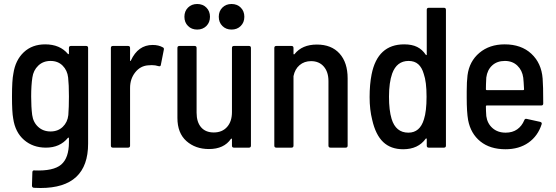

<svg xmlns="http://www.w3.org/2000/svg" viewBox="-20 -739 2781 961"><path d="M335 -509H411Q421 -509 421 -499V-20Q421 202 183 202Q161 202 150 201Q140 200 140 190L142 123Q142 118 145 115.5Q148 113 152 114Q247 118 286 85Q325 52 325 -27V-47Q325 -49 323.5 -50Q322 -51 320 -49Q280 0 210 0Q145 0 100.5 -38.5Q56 -77 46 -146Q40 -178 40 -255Q40 -338 47 -371Q57 -438 99 -477.5Q141 -517 206 -517Q280 -517 320 -469Q322 -467 323.5 -468Q325 -469 325 -471V-499Q325 -509 335 -509ZM325 -256Q325 -316 321 -351Q317 -387 293.5 -410.5Q270 -434 233 -434Q196 -434 171.5 -410.5Q147 -387 142 -351Q136 -312 136 -256Q136 -204 141 -164Q146 -127 171 -104Q196 -81 233 -81Q270 -81 294 -104Q318 -127 322 -163Q325 -202 325 -256Z M795 -502Q802 -499 800 -490L785 -414Q784 -405 773 -408Q758 -413 740 -413Q727 -413 721 -412Q682 -409 656.5 -376.5Q631 -344 631 -299V-10Q631 0 621 0H545Q535 0 535 -10V-499Q535 -509 545 -509H621Q631 -509 631 -499V-437Q631 -434 632.5 -433.5Q634 -433 635 -436Q671 -514 744 -514Q774 -514 795 -502Z M1151 -509H1226Q1236 -509 1236 -499V-10Q1236 0 1226 0H1151Q1141 0 1141 -10V-42Q1141 -44 1139.5 -45Q1138 -46 1136 -44Q1101 7 1026 7Q958 7 913 -33Q868 -73 868 -149V-499Q868 -509 878 -509H954Q964 -509 964 -499V-175Q964 -128 986.5 -102Q1009 -76 1050 -76Q1092 -76 1116.5 -103.5Q1141 -131 1141 -178V-499Q1141 -509 1151 -509ZM1075 -655Q1075 -683 1093 -701Q1111 -719 1139 -719Q1167 -719 1185 -701Q1203 -683 1203 -655Q1203 -627 1185 -609Q1167 -591 1139 -591Q1111 -591 1093 -609Q1075 -627 1075 -655ZM903 -655Q903 -683 921 -701Q939 -719 967 -719Q995 -719 1013 -701Q1031 -683 1031 -655Q1031 -627 1013 -609Q995 -591 967 -591Q939 -591 921 -609Q903 -627 903 -655Z M1720 -347V-10Q1720 0 1710 0H1634Q1624 0 1624 -10V-333Q1624 -379 1600.5 -406Q1577 -433 1537 -433Q1503 -433 1479.5 -413Q1456 -393 1449 -358V-354V-10Q1449 0 1439 0H1363Q1353 0 1353 -10V-499Q1353 -509 1363 -509H1439Q1449 -509 1449 -499V-470Q1449 -468 1450.5 -467Q1452 -466 1454 -468Q1492 -516 1566 -516Q1639 -516 1679.5 -471Q1720 -426 1720 -347Z M2126 -700H2202Q2212 -700 2212 -690V-10Q2212 0 2202 0H2126Q2116 0 2116 -10V-43Q2116 -45 2114 -46Q2112 -47 2111 -45Q2073 8 1998 8Q1936 8 1898 -28Q1860 -64 1843 -139Q1830 -190 1830 -253Q1830 -317 1840 -367Q1870 -517 2003 -517Q2042 -517 2068 -504Q2094 -491 2111 -465Q2113 -463 2114.5 -463Q2116 -463 2116 -466V-690Q2116 -700 2126 -700ZM2115 -255Q2115 -330 2101 -369Q2092 -401 2073.5 -417.5Q2055 -434 2025 -434Q1966 -434 1943 -371Q1927 -326 1927 -255Q1927 -187 1940 -144Q1961 -75 2024 -75Q2082 -75 2102 -142Q2115 -182 2115 -255Z M2604 -137Q2607 -146 2616 -144L2684 -129Q2694 -126 2691 -117Q2672 -58 2625 -25Q2578 8 2510 8Q2433 8 2384.5 -31Q2336 -70 2323 -138Q2316 -178 2316 -250V-282Q2316 -330 2320 -362Q2329 -432 2379.5 -474.5Q2430 -517 2506 -517Q2589 -517 2639.5 -470Q2690 -423 2696 -346Q2699 -312 2699 -221Q2699 -211 2689 -211H2416Q2412 -211 2412 -207Q2412 -186 2414 -158Q2419 -121 2445 -98Q2471 -75 2511 -75Q2545 -75 2568.5 -91.5Q2592 -108 2604 -137ZM2414 -351Q2412 -315 2412 -292Q2412 -288 2416 -288H2599Q2603 -288 2603 -292Q2601 -332 2599 -350Q2594 -387 2569.5 -410.5Q2545 -434 2507 -434Q2468 -434 2443.5 -411.5Q2419 -389 2414 -351Z"/></svg>

Font: Barlow Semi Condensed Medium
Style: Regular
Weight: 500
Width: 4
Designer: Jeremy Tribby
Foundry: Tribby Type
Version: Version 1.422; ttfautohint (v1.8)